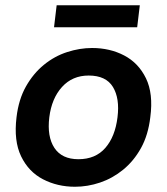

<svg xmlns="http://www.w3.org/2000/svg" viewBox="-20 -700 636 732"><path d="M266 12Q199 12 144 -16.5Q89 -45 60.5 -104Q32 -163 43 -253Q51 -321 79 -370.5Q107 -420 147.5 -453Q188 -486 236 -501.5Q284 -517 331 -517Q399 -517 453.5 -488.5Q508 -460 536.5 -401.5Q565 -343 553 -253Q545 -185 517.5 -135.5Q490 -86 449.5 -53Q409 -20 361.5 -4Q314 12 266 12ZM279 -93Q344 -93 381.5 -136Q419 -179 428 -253Q437 -325 410.5 -368.5Q384 -412 318 -412Q256 -412 216.5 -368.5Q177 -325 168 -253Q159 -179 187.5 -136Q216 -93 279 -93ZM186 -596 196 -680H513L503 -596Z"/></svg>

Font: Inclusive Sans SemiBold
Style: Italic
Weight: 600
Italic angle: -7°
Designer: Olivia King
Foundry: Olivia King
Version: Version 2.004